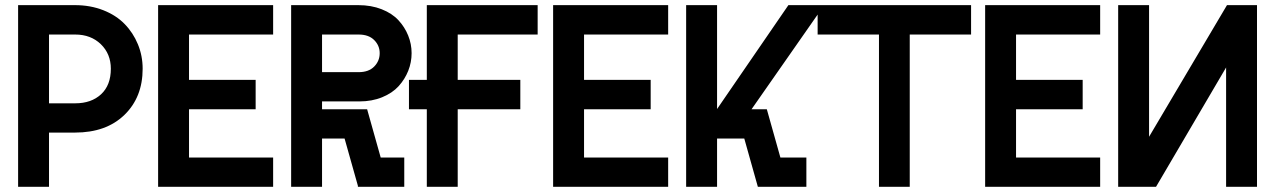

<svg xmlns="http://www.w3.org/2000/svg" viewBox="-20 -720 4915 740"><path d="M49.8 0V-700.2H269Q328.1 -700.2 377.9 -680.7Q427.7 -661.1 460.4 -627.4Q493.2 -593.8 511.5 -549.3Q529.8 -504.9 529.8 -455.1Q529.8 -345.2 459.5 -277.1Q389.2 -209 269 -209H168.9V0ZM168.9 -321.8H270Q332 -321.8 369.6 -356.7Q407.2 -391.6 407.2 -455.1Q407.2 -512.2 368.7 -549.6Q330.1 -586.9 270 -586.9H168.9Z M589.4 0V-700.2H1032.7V-586.9H708.5V-412.1H965.3V-298.8H708.5V-112.8H1032.7V0Z M1102.1 0V-700.2H1361.3Q1411.1 -700.2 1451.2 -684.3Q1491.2 -668.5 1515.6 -642.1Q1540 -615.7 1553.2 -583Q1566.4 -550.3 1566.4 -515.1Q1566.4 -480 1553.5 -447.3Q1540.5 -414.6 1516.4 -387.9Q1492.2 -361.3 1452.9 -345.2Q1413.6 -329.1 1365.2 -329.1H1221.2V-298.8H1395L1447.3 -112.8H1538.1V0H1359.4V-3.9L1308.1 -186H1221.2V0ZM1221.2 -441.9H1362.3Q1400.9 -441.9 1422.1 -463.4Q1443.4 -484.9 1443.4 -515.1Q1443.4 -544.4 1422.1 -565.7Q1400.9 -586.9 1362.3 -586.9H1221.2Z M1625 0V-298.8H1556.2V-412.1H1625V-700.2H2052.2V-586.9H1744.1V-412.1H1985.4V-298.8H1744.1V0Z M2111.8 0V-700.2H2555.2V-586.9H2231V-412.1H2487.8V-298.8H2231V-112.8H2555.2V0Z M2624.5 0V-700.2H2743.7V-299.8L3018.6 -700.2H3156.7L2876.5 -298.8H2935.5L2987.8 -112.8H3087.9V0H2900.9L2848.6 -186H2743.7V0Z M3367.7 0V-586.9H3131.3V-700.2H3722.7V-586.9H3486.3V0Z M3776.9 0V-700.2H4220.2V-586.9H3896V-412.1H4152.8V-298.8H3896V-112.8H4220.2V0Z M4289.6 0V-700.2H4408.7V-192.9L4709 -700.2H4824.7V0H4705.6V-460L4435.5 0Z"/></svg>

Font: Cakra Normal
Style: Regular
Weight: 400
Designer: Lucia Kollert, Vojtech Kollert
Foundry: OoM Type
Version: Version 1.000;Glyphs 3.1.1 (3148)